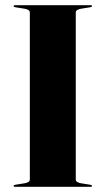

<svg xmlns="http://www.w3.org/2000/svg" viewBox="-20 -720 407 740"><path d="M272 -28Q272 -17 293 -13.5L327.5 -8Q334.5 -7 334.5 -3.5Q334.5 0 329 0H38Q32.5 0 32.5 -3.5Q32.5 -7 39.5 -8L74 -13.5Q95 -17 95 -28V-672Q95 -683 74 -686.5L39.5 -692Q32.5 -693 32.5 -696.5Q32.5 -700 38 -700H329Q334.5 -700 334.5 -696.5Q334.5 -693 327.5 -692L293 -686.5Q272 -683 272 -672Z"/></svg>

Font: Fraunces 144pt
Style: Bold
Weight: 700
Version: Version 1.000;[b76b70a41]